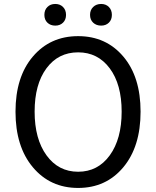

<svg xmlns="http://www.w3.org/2000/svg" viewBox="-20 -928 781 961"><path d="M57.6 -369.1Q57.6 -543 144.5 -645Q231.4 -747.1 371.1 -747.1Q510.7 -747.1 597.2 -645Q683.6 -543 683.6 -369.1Q683.6 -194.3 597.2 -90.8Q510.7 12.7 371.1 12.7Q231.4 12.7 144.5 -90.8Q57.6 -194.3 57.6 -369.1ZM371.1 -666Q271.5 -666 212.4 -585.9Q153.3 -505.9 153.3 -369.1Q153.3 -232.4 212.9 -150.4Q272.5 -68.4 371.1 -68.4Q469.7 -68.4 529.3 -150.4Q588.9 -232.4 588.9 -369.1Q588.9 -505.9 529.3 -585.9Q469.7 -666 371.1 -666ZM256.8 -799.8Q232.4 -799.8 217.3 -814.5Q202.1 -829.1 202.1 -853.5Q202.1 -877.9 217.3 -893.1Q232.4 -908.2 256.8 -908.2Q280.3 -908.2 295.4 -893.1Q310.5 -877.9 310.5 -853.5Q310.5 -829.1 295.4 -814.5Q280.3 -799.8 256.8 -799.8ZM486.3 -799.8Q461.9 -799.8 446.3 -814.5Q430.7 -829.1 430.7 -853.5Q430.7 -877.9 446.3 -893.1Q461.9 -908.2 486.3 -908.2Q509.8 -908.2 524.9 -893.1Q540 -877.9 540 -853.5Q540 -829.1 524.9 -814.5Q509.8 -799.8 486.3 -799.8Z"/></svg>

Font: Nasu
Style: Regular
Weight: 400
Designer: Ryoko NISHIZUKA (kana &amp; ideographs); Paul D. Hunt (Latin, Greek &amp; Cyrillic); Wenlong ZHANG (bopomofo); Sandoll C
Version: Version 2014.1215